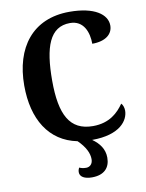

<svg xmlns="http://www.w3.org/2000/svg" viewBox="-100 -794 826 1083"><g transform="rotate(-10 313.0 -253.0)"><path d="M338 218C408 218 442 181 442 123C442 74 415 38 375 10C537 10 587 -66 587 -121C587 -137 581 -155 572 -163C540 -117 490 -66 394 -66C261 -66 211 -163 211 -358C211 -551 250 -661 366 -661C445 -661 470 -589 470 -524C547 -524 588 -559 588 -608C588 -672 517 -724 374 -724C162 -724 51 -575 51 -358C51 -165 133 -29 293 3C335 44 353 82 353 116C353 145 335 159 315 159C296 159 285 155 276 151C271 160 269 167 269 177C269 203 296 218 338 218Z"/></g></svg>

Font: Noto Serif SemiCondensed
Style: Bold
Weight: 700
Width: 4
Designer: Monotype Design Team
Foundry: Monotype Imaging Inc.
Version: Version 2.015